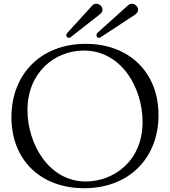

<svg xmlns="http://www.w3.org/2000/svg" viewBox="-20 -970 889 1004"><path d="M420.5 14.2C656.2 14.2 808.9 -144.9 808.9 -367.9C808.9 -592.3 654.8 -740.8 428.3 -740.8C194.6 -740.8 39.8 -583.1 39.8 -357.2C39.8 -131.4 194.6 14.2 420.5 14.2ZM123.6 -393.8C123.6 -592.3 267.4 -705.6 418.3 -705.6C615.4 -705.6 725.5 -510.3 725.5 -333.1C725.5 -123.6 570.3 -21 429 -21C233 -21 123.6 -220.9 123.6 -393.8ZM326.7 -786.2C326.7 -778.4 332.7 -772 340.6 -772C343 -772 345.9 -772.7 348.7 -774.9L499.3 -892.8C510.3 -901.6 516 -909.4 516.3 -918.7C516.3 -934.7 501.1 -950.3 484 -950.3C476.9 -950.3 469.5 -948.5 463.8 -942.5L333.8 -800.1C329.2 -795.1 326.3 -790.8 326.7 -786.2ZM484.4 -786.2C484.4 -778.4 490.4 -772 498.2 -772C500.7 -772 503.6 -773.1 506 -774.9L685.4 -892.8C696.7 -900.2 702.1 -909.4 702.4 -918.7C702.4 -934.7 687.1 -950.3 670.1 -950.3C663 -950.3 655.9 -948.2 649.9 -942.5L491.5 -800.1C486.5 -795.5 484 -790.8 484.4 -786.2Z"/></svg>

Font: Margiela Serif
Style: Regular
Weight: 400
Designer: Andreas Faust, Stefan Endress
Version: Version 1.002;FEAKit 1.0